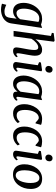

<svg xmlns="http://www.w3.org/2000/svg" viewBox="1338 -2194 1108 3823"><g transform="rotate(90 1891.5 -283.0)"><path d="M448 38Q440 98 411.8 139Q383.5 180 343.2 204.5Q303 229 258 239.8Q213 250.5 171.5 250.5Q149 250.5 125.8 247.2Q102.5 244 83.2 239.5Q64 235 54.5 231L76 145Q86 150.5 106.5 159Q127 167.5 153 174.5Q179 181.5 206 181.5Q245.5 181.5 272.2 171.5Q299 161.5 314.2 136.8Q329.5 112 335.5 67L353 -60Q337 -42.5 314.5 -26.5Q292 -10.5 264.2 -0.2Q236.5 10 203.5 10Q146 10 109 -17.8Q72 -45.5 54.5 -92.8Q37 -140 37 -198.5Q37 -249 50.2 -301.2Q63.5 -353.5 90 -401Q116.5 -448.5 155.5 -486.2Q194.5 -524 245.5 -546Q296.5 -568 359.5 -568Q389 -568 419.8 -561.2Q450.5 -554.5 471 -546L537 -568ZM416.5 -494Q402.5 -503.5 384.5 -507.8Q366.5 -512 347.5 -512Q306.5 -512 274.5 -492.5Q242.5 -473 219.5 -440.5Q196.5 -408 181.8 -368Q167 -328 159.8 -285.5Q152.5 -243 152.5 -204.5Q152.5 -170 158.2 -143Q164 -116 175.5 -97Q187 -78 203 -68Q219 -58 240 -58Q267.5 -58 291 -68.8Q314.5 -79.5 332.8 -96.2Q351 -113 363 -131Z M997 10Q969 10 953 1.8Q937 -6.5 930.8 -21.8Q924.5 -37 924.5 -58Q925.5 -72.5 928 -91.8Q930.5 -111 934.2 -133Q938 -155 942.2 -177.2Q946.5 -199.5 950 -220Q954 -241 958.5 -265Q963 -289 966.8 -314.8Q970.5 -340.5 973 -365.2Q975.5 -390 975.5 -412Q975 -443.5 969 -460.5Q963 -477.5 951 -484.2Q939 -491 920.5 -491Q900.5 -491 878 -480.2Q855.5 -469.5 832.8 -450.5Q810 -431.5 789.2 -407Q768.5 -382.5 752.5 -355L705 0H596L696 -744L634 -762.5L640.5 -798.5L787.5 -817L811 -804L763 -434.5Q781.5 -462 805 -486.2Q828.5 -510.5 855.2 -528.8Q882 -547 911.2 -557.5Q940.5 -568 971.5 -568Q1007.5 -568 1034.2 -554.2Q1061 -540.5 1075.8 -508.5Q1090.5 -476.5 1090.5 -422Q1090.5 -402 1086.2 -371Q1082 -340 1076.2 -307Q1070.5 -274 1065.5 -247Q1062 -228.5 1058.2 -207.2Q1054.5 -186 1050.8 -164.8Q1047 -143.5 1044.2 -123.8Q1041.5 -104 1040.5 -87.5Q1040.5 -70 1045.2 -62.5Q1050 -55 1057 -55Q1067.5 -55 1078 -61.5Q1088.5 -68 1106.5 -82.5L1119 -54.5Q1115 -48 1098.8 -32.5Q1082.5 -17 1056.8 -3.5Q1031 10 997 10Z M1288 10Q1264.5 10 1247.5 2.8Q1230.5 -4.5 1222.5 -18.8Q1214.5 -33 1216.5 -54.5Q1219 -75 1224 -109.5Q1229 -144 1235.8 -187.8Q1242.5 -231.5 1250 -281.2Q1257.5 -331 1265 -382.5Q1272.5 -434 1279 -483L1218 -507.5L1225 -544L1376.5 -567L1399.5 -556L1329.5 -91.5Q1327 -73.5 1331.8 -64.5Q1336.5 -55.5 1345 -55.5Q1355 -55.5 1366.5 -62Q1378 -68.5 1395 -84.5L1408 -57.5Q1403 -50.5 1387.2 -34.2Q1371.5 -18 1346.5 -4Q1321.5 10 1288 10ZM1353.5 -632.5Q1327.5 -632.5 1310 -651Q1292.5 -669.5 1293 -698Q1294 -731.5 1314.8 -753.8Q1335.5 -776 1367.5 -776Q1395 -776 1411.5 -758.2Q1428 -740.5 1427.5 -714Q1427.5 -678.5 1407.2 -655.5Q1387 -632.5 1353.5 -632.5Z M1909 -95.5Q1905.5 -73 1912.2 -64.2Q1919 -55.5 1928 -55.5Q1936.5 -55.5 1946.8 -61.8Q1957 -68 1972 -81L1986 -54Q1982 -47 1966.2 -31.5Q1950.5 -16 1926 -3Q1901.5 10 1870.5 10Q1841.5 10 1823.5 -5Q1805.5 -20 1805.5 -53L1808.5 -80Q1791 -58.5 1768.5 -37.8Q1746 -17 1716.5 -3.5Q1687 10 1648.5 10Q1592.5 10 1556.2 -17.5Q1520 -45 1502.2 -92.2Q1484.5 -139.5 1484.5 -197.5Q1484.5 -248 1498.2 -300.5Q1512 -353 1538.8 -400.8Q1565.5 -448.5 1604.8 -486.2Q1644 -524 1695.8 -546Q1747.5 -568 1810.5 -568Q1834.5 -568 1863 -561.8Q1891.5 -555.5 1912.5 -547.5L1974 -567.5ZM1855 -497Q1842 -504.5 1827.2 -508Q1812.5 -511.5 1796.5 -511.5Q1757 -511.5 1725.2 -493.2Q1693.5 -475 1670 -443.8Q1646.5 -412.5 1630.8 -372.5Q1615 -332.5 1607.2 -288.8Q1599.5 -245 1599.5 -203Q1599.5 -156 1610.2 -123.8Q1621 -91.5 1639.8 -75Q1658.5 -58.5 1683.5 -58.5Q1704.5 -58.5 1722.5 -66Q1740.5 -73.5 1756 -85.8Q1771.5 -98 1784 -112Q1796.5 -126 1806.5 -138.5Z M2235.5 10Q2151.5 10 2103.2 -48.5Q2055 -107 2054.5 -214Q2054 -273 2072.5 -335Q2091 -397 2128.2 -450Q2165.5 -503 2221.5 -535.5Q2277.5 -568 2352 -568Q2380 -568 2412.5 -562.5Q2445 -557 2467 -546.5L2437.5 -436.5L2416.5 -441Q2404 -454 2388.5 -468.2Q2373 -482.5 2357 -492.2Q2341 -502 2327.5 -502Q2293.5 -502 2264.5 -481.8Q2235.5 -461.5 2214 -424.2Q2192.5 -387 2180.8 -335.8Q2169 -284.5 2169.5 -222.5Q2170.5 -167 2182.5 -131.5Q2194.5 -96 2217.5 -78.8Q2240.5 -61.5 2274 -61.5Q2304.5 -61.5 2327.8 -69.5Q2351 -77.5 2370.5 -91.2Q2390 -105 2408 -122.5L2430 -83Q2417.5 -66 2391.5 -44Q2365.5 -22 2326.5 -6Q2287.5 10 2235.5 10Z M2681.5 10Q2597.5 10 2549.2 -48.5Q2501 -107 2500.5 -214Q2500 -273 2518.5 -335Q2537 -397 2574.2 -450Q2611.5 -503 2667.5 -535.5Q2723.5 -568 2798 -568Q2826 -568 2858.5 -562.5Q2891 -557 2913 -546.5L2883.5 -436.5L2862.5 -441Q2850 -454 2834.5 -468.2Q2819 -482.5 2803 -492.2Q2787 -502 2773.5 -502Q2739.5 -502 2710.5 -481.8Q2681.5 -461.5 2660 -424.2Q2638.5 -387 2626.8 -335.8Q2615 -284.5 2615.5 -222.5Q2616.5 -167 2628.5 -131.5Q2640.5 -96 2663.5 -78.8Q2686.5 -61.5 2720 -61.5Q2750.5 -61.5 2773.8 -69.5Q2797 -77.5 2816.5 -91.2Q2836 -105 2854 -122.5L2876 -83Q2863.5 -66 2837.5 -44Q2811.5 -22 2772.5 -6Q2733.5 10 2681.5 10Z M3053 10Q3029.5 10 3012.5 2.8Q2995.5 -4.5 2987.5 -18.8Q2979.5 -33 2981.5 -54.5Q2984 -75 2989 -109.5Q2994 -144 3000.8 -187.8Q3007.5 -231.5 3015 -281.2Q3022.5 -331 3030 -382.5Q3037.5 -434 3044 -483L2983 -507.5L2990 -544L3141.5 -567L3164.5 -556L3094.5 -91.5Q3092 -73.5 3096.8 -64.5Q3101.5 -55.5 3110 -55.5Q3120 -55.5 3131.5 -62Q3143 -68.5 3160 -84.5L3173 -57.5Q3168 -50.5 3152.2 -34.2Q3136.5 -18 3111.5 -4Q3086.5 10 3053 10ZM3118.5 -632.5Q3092.5 -632.5 3075 -651Q3057.5 -669.5 3058 -698Q3059 -731.5 3079.8 -753.8Q3100.5 -776 3132.5 -776Q3160 -776 3176.5 -758.2Q3193 -740.5 3192.5 -714Q3192.5 -678.5 3172.2 -655.5Q3152 -632.5 3118.5 -632.5Z M3540.5 -568.5Q3605.5 -568.5 3650.5 -542Q3695.5 -515.5 3719.2 -464.5Q3743 -413.5 3743 -340.5Q3743.5 -272 3723.2 -208.8Q3703 -145.5 3665 -95.8Q3627 -46 3573.5 -17.2Q3520 11.5 3454 11.5Q3390 11.5 3344.8 -14.5Q3299.5 -40.5 3275.8 -91Q3252 -141.5 3251.5 -213Q3251 -283 3271.2 -346.8Q3291.5 -410.5 3329.2 -460.5Q3367 -510.5 3420.5 -539.5Q3474 -568.5 3540.5 -568.5ZM3523.5 -514Q3492 -514 3467.2 -495.8Q3442.5 -477.5 3424.2 -447Q3406 -416.5 3394 -378.2Q3382 -340 3376.2 -299.2Q3370.5 -258.5 3370.5 -220Q3370.5 -158 3382.8 -118.8Q3395 -79.5 3418 -61Q3441 -42.5 3472.5 -42.5Q3504 -42.5 3528.2 -60.5Q3552.5 -78.5 3570.8 -109Q3589 -139.5 3600.8 -177.8Q3612.5 -216 3618.5 -256.8Q3624.5 -297.5 3624 -336Q3624 -398 3612.2 -437.2Q3600.5 -476.5 3578.2 -495.2Q3556 -514 3523.5 -514Z"/></g></svg>

Font: Merriweather Medium
Style: Italic
Weight: 500
Italic angle: -7.8°
Version: Version 2.101